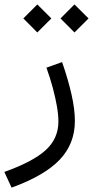

<svg xmlns="http://www.w3.org/2000/svg" viewBox="-112 -595 426 879"><path d="M-5.2 -510.6 58.8 -446.4 123.1 -510.6 58.8 -574.7ZM165 -510.6 229 -446.4 293.3 -510.6 229 -574.7ZM100.6 -285.2Q117.8 -237.4 129.9 -192Q142 -146.7 148.7 -107.7Q155.4 -68.6 155.4 -38.7Q155.4 39.6 96.6 92.8Q37.8 145.9 -92.2 192.1L-59 264Q92.1 209.1 161.4 136.1Q230.8 63.1 230.8 -41.1Q230.8 -94.9 215.4 -162.7Q200.1 -230.5 172.3 -310.8Z"/></svg>

Font: Estedad-FD VF
Style: Regular
Weight: 100
Designer: Amin Abedi
Version: Version 7.3